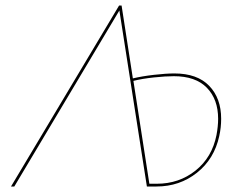

<svg xmlns="http://www.w3.org/2000/svg" viewBox="-20 -678 890 698"><path d="M784 -246Q784 -214 777 -183Q759 -100 696 -50Q633 0 549 0H514L414 -640L32 0H20L413 -658H422L463 -393Q496 -401 540 -406Q584 -411 614 -411Q697 -411 740.5 -366Q784 -321 784 -246ZM773 -246Q773 -317 732 -359Q691 -401 612 -401Q582 -401 539.5 -396.5Q497 -392 465 -384L523 -10H550Q631 -10 691 -58Q751 -106 767 -187Q773 -219 773 -246Z"/></svg>

Font: Ysabeau Infant Hairline
Style: Italic
Weight: 100
Italic angle: -12°
Designer: Christian Thalmann (Catharsis Fonts)
Version: Version 0.003